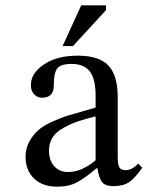

<svg xmlns="http://www.w3.org/2000/svg" viewBox="-20 -694 581 721"><path d="M346 -62H342Q300 -26 269.5 -9.5Q239 7 195 7Q139 7 107.5 -24Q76 -55 76 -105Q76 -137 90.5 -163Q105 -189 124 -205.5Q143 -222 176 -237Q209 -252 231.5 -259Q254 -266 290.5 -276Q327 -286 339 -290V-334Q339 -398 317 -426Q295 -454 249 -454Q208 -454 195 -437Q182 -420 182 -373Q182 -327 138 -327Q121 -327 108.5 -339.5Q96 -352 96 -375Q96 -419 145 -452Q194 -485 272 -485Q352 -485 387 -448Q422 -411 422 -331V-104Q422 -75 428.5 -65Q435 -55 452 -55Q476 -55 499 -80L514 -64Q488 -26 465.5 -10.5Q443 5 406 5Q375 5 363 -10.5Q351 -26 346 -62ZM339 -92V-257Q298 -247 272 -238Q246 -229 218.5 -214Q191 -199 177.5 -178Q164 -157 164 -129Q164 -92 183.5 -70Q203 -48 236 -48Q286 -48 339 -92ZM215 -521 285 -674H378V-656L254 -521Z"/></svg>

Font: myMathFont
Style: Regular
Weight: 400
Designer: Ross Mills, John Hudson & Paul Hanslow, Tiro Typeworks Ltd; with prior portions MicroPress Inc., and Coen Hoffman. Math 
Foundry: Tiro Typeworks Ltd
Version: Version 2.13 b171